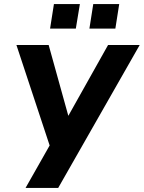

<svg xmlns="http://www.w3.org/2000/svg" viewBox="-20 -927 709 947"><path d="M106 0 241 -238 230 -194 61 -705H220L320 -345H311L513 -705H669L267 0ZM421 -786 440 -907H568L549 -786ZM227 -786 246 -907H374L354 -786Z"/></svg>

Font: Nunito Sans 7pt Condensed ExtraBold
Style: Italic
Weight: 800
Width: 3
Italic angle: -9°
Designer: Vernon Adams
Foundry: Vernon Adams
Version: Version 3.101;gftools[0.9.27]